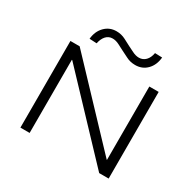

<svg xmlns="http://www.w3.org/2000/svg" viewBox="-193 -1141 1375 1353"><g transform="rotate(30 494.0 -464.5)"><path d="M135 0V-705H210L775 -108H777V-705H853V0H776L213 -595H210V0ZM303 -783 244 -786Q250 -849 288.5 -888Q327 -927 383 -927Q423 -927 457.5 -909Q492 -891 513 -880Q530 -872 557.5 -858Q585 -844 611 -844Q643 -844 665 -866.5Q687 -889 694 -929L753 -927Q747 -863 709 -824.5Q671 -786 614 -786Q573 -786 539 -804Q505 -822 485 -831Q466 -841 438.5 -855Q411 -869 385 -869Q353 -869 332 -846Q311 -823 303 -783Z"/></g></svg>

Font: Nunito Sans 7pt Expanded Light
Style: Regular
Weight: 300
Width: 7
Designer: Vernon Adams
Foundry: Vernon Adams
Version: Version 3.101;gftools[0.9.27]